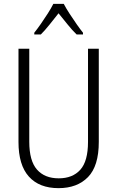

<svg xmlns="http://www.w3.org/2000/svg" viewBox="-20 -967 609 997"><path d="M493 -230Q493 -105 437 -47.5Q381 10 284 10Q184 10 130 -50Q76 -110 76 -230V-714H132V-231Q132 -132 172 -86.5Q212 -41 285 -41Q357 -41 397 -85.5Q437 -130 437 -230V-714H493ZM311 -947Q323 -924 341.5 -895.5Q360 -867 379 -840Q398 -813 411 -797V-788H378Q355 -810 331 -840Q307 -870 284 -898Q262 -870 237.5 -839.5Q213 -809 192 -788H158V-797Q174 -817 192.5 -843.5Q211 -870 228.5 -897.5Q246 -925 257 -947Z"/></svg>

Font: Noto Sans Georgian Condensed Light
Style: Regular
Weight: 300
Width: 3
Designer: Monotype Design Team, Akaki Razmadze
Foundry: Google LLC
Version: Version 2.005; ttfautohint (v1.8.4.7-5d5b)